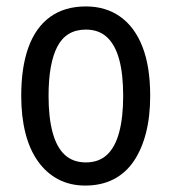

<svg xmlns="http://www.w3.org/2000/svg" viewBox="-20 -567 533 597"><path d="M447 -269Q447 -205 434 -154Q421 -103 396 -66Q371 -29 333 -9.5Q295 10 245 10Q198 10 161 -9.5Q124 -29 98 -65.5Q72 -102 59 -153.5Q46 -205 46 -269Q46 -358 68.5 -420Q91 -482 136 -514.5Q181 -547 247 -547Q309 -547 354 -515Q399 -483 423 -421.5Q447 -360 447 -269ZM131 -269Q131 -202 143.5 -155.5Q156 -109 181.5 -85.5Q207 -62 247 -62Q287 -62 312.5 -85.5Q338 -109 350.5 -155.5Q363 -202 363 -269Q363 -337 350.5 -382.5Q338 -428 312.5 -451.5Q287 -475 247 -475Q186 -475 158.5 -422.5Q131 -370 131 -269Z"/></svg>

Font: Noto Sans Thai Condensed
Style: Regular
Weight: 400
Width: 3
Designer: Monotype Design Team
Foundry: Monotype Imaging Inc.
Version: Version 2.002